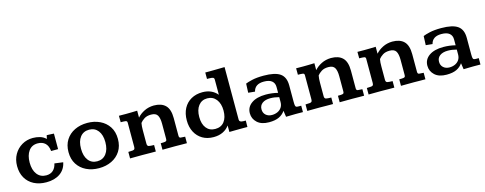

<svg xmlns="http://www.w3.org/2000/svg" viewBox="-27 -1274 4857 1923"><g transform="rotate(-15 2401.5 -312.5)"><path d="M282.7 14.2Q209 14.2 154.1 -14.4Q99.1 -43 69.1 -95.2Q39.1 -147.5 39.1 -217.8Q39.1 -285.2 68.8 -337.6Q98.6 -390.1 149.7 -420.2Q200.7 -450.2 263.7 -450.2Q301.3 -450.2 336.4 -439.9Q371.6 -429.7 397.9 -403.8L405.8 -440.9Q415 -440.9 428.7 -440.2Q442.4 -439.5 456.5 -439Q470.7 -438.5 480 -437.5V-276.4H407.7Q402.3 -331.5 373.3 -358.4Q344.2 -385.3 296.4 -385.3Q235.8 -385.3 202.9 -339.8Q169.9 -294.4 169.9 -219.2Q169.9 -142.6 204.3 -97.9Q238.8 -53.2 298.8 -53.2Q342.8 -53.2 370.4 -78.1Q397.9 -103 407.2 -147.9L495.6 -136.2Q481.4 -64.5 425.5 -25.1Q369.6 14.2 282.7 14.2Z M829.1 14.2Q755.9 14.2 698 -13.7Q640.1 -41.5 606.4 -94Q572.8 -146.5 572.8 -220.2Q572.8 -293.5 606.2 -345.9Q639.6 -398.4 697.5 -426.5Q755.4 -454.6 829.1 -454.6Q900.4 -454.6 958.5 -427.2Q1016.6 -399.9 1051 -347.7Q1085.4 -295.4 1085.4 -220.2Q1085.4 -147 1051.8 -94.5Q1018.1 -42 960 -13.9Q901.9 14.2 829.1 14.2ZM828.6 -57.1Q887.2 -57.1 921.4 -101.3Q955.6 -145.5 955.6 -222.2Q955.6 -297.4 921.9 -340.8Q888.2 -384.3 829.6 -384.3Q770 -384.3 736.3 -340.8Q702.6 -297.4 702.6 -220.7Q702.6 -145 736.1 -101.1Q769.5 -57.1 828.6 -57.1Z M1152.3 0Q1152.3 -2.4 1152.3 -12.2Q1152.3 -22 1152.3 -33.9Q1152.3 -45.9 1152.3 -55.4Q1152.3 -64.9 1152.3 -67.4Q1183.1 -67.9 1198 -69.8Q1212.9 -71.8 1217.5 -79.1Q1222.2 -86.4 1222.2 -102.5V-352.5Q1222.2 -369.1 1206.8 -371.8Q1191.4 -374.5 1155.3 -374.5Q1155.3 -377.9 1155.3 -393.1Q1155.3 -408.2 1155 -423.1Q1154.8 -438 1154.8 -441.4Q1174.3 -441.4 1192.1 -441.2Q1210 -440.9 1226.6 -440.9Q1256.8 -440.9 1285.6 -441.7Q1314.5 -442.4 1344.7 -443.4V-371.6Q1374 -405.3 1418.5 -427.5Q1462.9 -449.7 1517.6 -450.7Q1596.7 -450.7 1637.9 -409.7Q1679.2 -368.7 1679.2 -276.9V-93.8Q1679.2 -72.8 1694.3 -70.6Q1709.5 -68.4 1741.7 -67.4V0Q1713.9 0 1687 -0.2Q1660.2 -0.5 1621.6 -1Q1584 -1 1551.8 -0.5Q1519.5 0 1488.3 0V-67.4Q1520 -67.4 1533.2 -69.8Q1546.4 -72.3 1549.1 -79.1Q1551.8 -85.9 1551.8 -99.6V-253.4Q1551.8 -311 1534.7 -340.3Q1517.6 -369.6 1468.3 -369.6Q1424.8 -369.6 1397 -351.6Q1369.1 -333.5 1354.5 -313.5Q1351.1 -297.4 1349.9 -278.6Q1348.6 -259.8 1348.6 -238.8V-100.1Q1348.6 -75.7 1365.2 -71.8Q1381.8 -67.9 1419.4 -67.4V0Q1387.2 0 1356.7 -0.2Q1326.2 -0.5 1282.7 -1Q1243.2 -1 1212.9 -0.5Q1182.6 0 1152.3 0Z M2017.6 10.7Q1951.7 10.7 1902.8 -18.1Q1854 -46.9 1826.7 -98.9Q1799.3 -150.9 1799.3 -219.7Q1799.3 -291.5 1827.1 -343.8Q1855 -396 1905.5 -424.6Q1956.1 -453.1 2022.9 -453.1Q2119.6 -453.1 2176.3 -385.7V-542.5Q2176.3 -560.5 2163.3 -564.9Q2150.4 -569.3 2124.5 -569.3Q2119.6 -569.8 2114 -569.6Q2108.4 -569.3 2102.5 -569.3V-636.2Q2124 -635.7 2145 -636.2Q2166 -636.7 2191.4 -636.7Q2221.2 -637.2 2249 -637.7Q2276.9 -638.2 2303.2 -638.7V-93.3Q2303.2 -80.6 2312.5 -73.7Q2321.8 -66.9 2347.7 -66.4Q2350.6 -66.4 2358.2 -66.4Q2365.7 -66.4 2370.1 -66.4L2369.1 0Q2351.6 0 2332.3 -0.2Q2313 -0.5 2294.9 0Q2266.1 0 2237.8 0.5Q2209.5 1 2181.6 1.5Q2181.6 -2 2181.6 -15.1Q2181.6 -28.3 2181.6 -43.2Q2181.6 -58.1 2181.2 -65.9Q2156.7 -30.3 2115 -9.8Q2073.2 10.7 2017.6 10.7ZM2053.7 -64Q2115.2 -64 2147.9 -106.2Q2180.7 -148.4 2180.7 -220.7Q2180.7 -293.5 2146.2 -337.4Q2111.8 -381.3 2053.7 -381.3Q1995.6 -381.3 1962.2 -338.1Q1928.7 -294.9 1928.7 -221.2Q1928.7 -147.9 1961.9 -106Q1995.1 -64 2053.7 -64Z M2592.3 10.7Q2513.2 10.7 2470.5 -28.8Q2427.7 -68.4 2427.7 -125.5Q2427.7 -189.9 2481.7 -228Q2535.6 -266.1 2630.4 -266.1Q2661.6 -266.1 2693.1 -262.2Q2724.6 -258.3 2754.4 -250.5V-312Q2754.4 -351.6 2727.5 -374Q2700.7 -396.5 2644.5 -396.5Q2551.8 -396.5 2534.2 -322.3L2465.3 -329.1L2469.2 -422.9Q2489.3 -432.1 2537.8 -443.4Q2586.4 -454.6 2657.2 -454.6Q2776.4 -454.6 2828.9 -417.2Q2881.3 -379.9 2881.3 -293.9V-125Q2881.3 -95.7 2884.3 -83.5Q2887.2 -71.3 2895.8 -68.8Q2904.3 -66.4 2921.9 -66.4H2944.8V0Q2939 0 2922.9 -0.2Q2906.7 -0.5 2889.9 -0.5Q2873 -0.5 2865.2 -0.5Q2838.4 0 2816.9 0.5Q2795.4 1 2769.5 1.5L2759.8 -63Q2736.3 -27.8 2696.5 -8.5Q2656.7 10.7 2592.3 10.7ZM2638.7 -52.2Q2670.4 -52.2 2696.8 -64.2Q2723.1 -76.2 2738.8 -99.4Q2754.4 -122.6 2754.4 -156.2V-206.1Q2731 -212.4 2708.7 -215.6Q2686.5 -218.8 2664.6 -218.8Q2611.3 -218.8 2581.1 -196.3Q2550.8 -173.8 2550.8 -133.8Q2550.8 -96.2 2575.7 -74.2Q2600.6 -52.2 2638.7 -52.2Z M2989.7 0Q2989.7 -2.4 2989.7 -12.2Q2989.7 -22 2989.7 -33.9Q2989.7 -45.9 2989.7 -55.4Q2989.7 -64.9 2989.7 -67.4Q3020.5 -67.9 3035.4 -69.8Q3050.3 -71.8 3054.9 -79.1Q3059.6 -86.4 3059.6 -102.5V-352.5Q3059.6 -369.1 3044.2 -371.8Q3028.8 -374.5 2992.7 -374.5Q2992.7 -377.9 2992.7 -393.1Q2992.7 -408.2 2992.4 -423.1Q2992.2 -438 2992.2 -441.4Q3011.7 -441.4 3029.5 -441.2Q3047.4 -440.9 3064 -440.9Q3094.2 -440.9 3123 -441.7Q3151.9 -442.4 3182.1 -443.4V-371.6Q3211.4 -405.3 3255.9 -427.5Q3300.3 -449.7 3355 -450.7Q3434.1 -450.7 3475.3 -409.7Q3516.6 -368.7 3516.6 -276.9V-93.8Q3516.6 -72.8 3531.7 -70.6Q3546.9 -68.4 3579.1 -67.4V0Q3551.3 0 3524.4 -0.2Q3497.6 -0.5 3459 -1Q3421.4 -1 3389.2 -0.5Q3356.9 0 3325.7 0V-67.4Q3357.4 -67.4 3370.6 -69.8Q3383.8 -72.3 3386.5 -79.1Q3389.2 -85.9 3389.2 -99.6V-253.4Q3389.2 -311 3372.1 -340.3Q3355 -369.6 3305.7 -369.6Q3262.2 -369.6 3234.4 -351.6Q3206.5 -333.5 3191.9 -313.5Q3188.5 -297.4 3187.3 -278.6Q3186 -259.8 3186 -238.8V-100.1Q3186 -75.7 3202.6 -71.8Q3219.2 -67.9 3256.8 -67.4V0Q3224.6 0 3194.1 -0.2Q3163.6 -0.5 3120.1 -1Q3080.6 -1 3050.3 -0.5Q3020 0 2989.7 0Z M3625.5 0Q3625.5 -2.4 3625.5 -12.2Q3625.5 -22 3625.5 -33.9Q3625.5 -45.9 3625.5 -55.4Q3625.5 -64.9 3625.5 -67.4Q3656.2 -67.9 3671.1 -69.8Q3686 -71.8 3690.7 -79.1Q3695.3 -86.4 3695.3 -102.5V-352.5Q3695.3 -369.1 3679.9 -371.8Q3664.6 -374.5 3628.4 -374.5Q3628.4 -377.9 3628.4 -393.1Q3628.4 -408.2 3628.2 -423.1Q3627.9 -438 3627.9 -441.4Q3647.5 -441.4 3665.3 -441.2Q3683.1 -440.9 3699.7 -440.9Q3730 -440.9 3758.8 -441.7Q3787.6 -442.4 3817.9 -443.4V-371.6Q3847.2 -405.3 3891.6 -427.5Q3936 -449.7 3990.7 -450.7Q4069.8 -450.7 4111.1 -409.7Q4152.3 -368.7 4152.3 -276.9V-93.8Q4152.3 -72.8 4167.5 -70.6Q4182.6 -68.4 4214.8 -67.4V0Q4187 0 4160.2 -0.2Q4133.3 -0.5 4094.7 -1Q4057.1 -1 4024.9 -0.5Q3992.7 0 3961.4 0V-67.4Q3993.2 -67.4 4006.3 -69.8Q4019.5 -72.3 4022.2 -79.1Q4024.9 -85.9 4024.9 -99.6V-253.4Q4024.9 -311 4007.8 -340.3Q3990.7 -369.6 3941.4 -369.6Q3897.9 -369.6 3870.1 -351.6Q3842.3 -333.5 3827.6 -313.5Q3824.2 -297.4 3823 -278.6Q3821.8 -259.8 3821.8 -238.8V-100.1Q3821.8 -75.7 3838.4 -71.8Q3855 -67.9 3892.6 -67.4V0Q3860.4 0 3829.8 -0.2Q3799.3 -0.5 3755.9 -1Q3716.3 -1 3686 -0.5Q3655.8 0 3625.5 0Z M4433.1 10.7Q4354 10.7 4311.3 -28.8Q4268.6 -68.4 4268.6 -125.5Q4268.6 -189.9 4322.5 -228Q4376.5 -266.1 4471.2 -266.1Q4502.4 -266.1 4533.9 -262.2Q4565.4 -258.3 4595.2 -250.5V-312Q4595.2 -351.6 4568.4 -374Q4541.5 -396.5 4485.4 -396.5Q4392.6 -396.5 4375 -322.3L4306.2 -329.1L4310.1 -422.9Q4330.1 -432.1 4378.7 -443.4Q4427.2 -454.6 4498 -454.6Q4617.2 -454.6 4669.7 -417.2Q4722.2 -379.9 4722.2 -293.9V-125Q4722.2 -95.7 4725.1 -83.5Q4728 -71.3 4736.6 -68.8Q4745.1 -66.4 4762.7 -66.4H4785.6V0Q4779.8 0 4763.7 -0.2Q4747.6 -0.5 4730.7 -0.5Q4713.9 -0.5 4706.1 -0.5Q4679.2 0 4657.7 0.5Q4636.2 1 4610.4 1.5L4600.6 -63Q4577.1 -27.8 4537.4 -8.5Q4497.6 10.7 4433.1 10.7ZM4479.5 -52.2Q4511.2 -52.2 4537.6 -64.2Q4564 -76.2 4579.6 -99.4Q4595.2 -122.6 4595.2 -156.2V-206.1Q4571.8 -212.4 4549.6 -215.6Q4527.3 -218.8 4505.4 -218.8Q4452.1 -218.8 4421.9 -196.3Q4391.6 -173.8 4391.6 -133.8Q4391.6 -96.2 4416.5 -74.2Q4441.4 -52.2 4479.5 -52.2Z"/></g></svg>

Font: Kameron SemiBold
Style: Regular
Weight: 600
Designer: Vernon Adams
Foundry: Vernon Adams
Version: Version 1.100